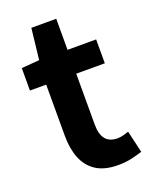

<svg xmlns="http://www.w3.org/2000/svg" viewBox="-137 -787 695 877"><g transform="rotate(-20 210.5 -348.5)"><path d="M284 14Q218 14 177.5 -12.5Q137 -39 118.5 -86Q100 -133 100 -195V-444H21V-553L108 -560L125 -711H246V-560H385V-444H246V-196Q246 -102 323 -102Q337 -102 352 -106Q367 -110 378 -114L403 -7Q380 0 350.5 7Q321 14 284 14Z"/></g></svg>

Font: Source Han Sans TC
Style: Bold
Weight: 700
Designer: Ryoko NISHIZUKA Ë•øÂ°öÊ∂ºÂ≠ê (kana, bopomofo & ideographs); Paul D. Hunt (Latin, Greek & Cyrillic); Sandoll Communicatio
Foundry: Adobe
Version: Version 2.004;hotconv 1.0.118;makeotfexe 2.5.65603